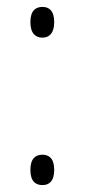

<svg xmlns="http://www.w3.org/2000/svg" viewBox="-20 -531 246 556"><path d="M103 -422C121 -422 137 -433 137 -467C137 -501 121 -511 103 -511C84 -511 68 -501 68 -467C68 -433 84 -422 103 -422ZM103 5C121 5 137 -5 137 -39C137 -73 121 -83 103 -83C84 -83 68 -73 68 -39C68 -5 84 5 103 5Z"/></svg>

Font: Noto Serif Devanagari Condensed ExtraLight
Style: Regular
Weight: 200
Width: 3
Designer: Universal Thirst, Indian Type Foundry and the Monotype Design Team
Foundry: Monotype Imaging Inc.
Version: Version 2.004